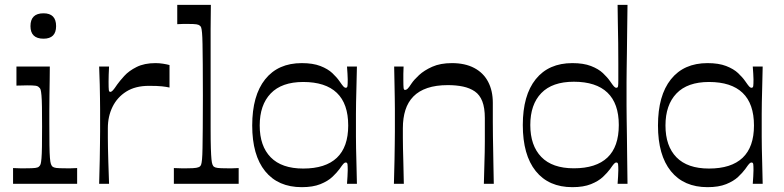

<svg xmlns="http://www.w3.org/2000/svg" viewBox="-20 -760 3244 794"><path d="M34 0V-65Q49 -64 62 -64Q75 -64 87 -64Q115 -64 126 -65.5Q137 -67 141 -71Q146 -75 148 -81.5Q150 -88 151.5 -105Q153 -122 153.5 -153Q154 -184 154 -236Q154 -287 153.5 -318Q153 -349 151.5 -365.5Q150 -382 148 -389Q146 -396 141 -399Q137 -404 127 -405.5Q117 -407 92 -407Q82 -407 71.5 -406.5Q61 -406 48 -406V-485H186Q186 -463 185.5 -431Q185 -399 184.5 -365Q184 -331 184 -301Q184 -271 184 -251Q184 -193 184.5 -159Q185 -125 186.5 -107Q188 -89 190.5 -82Q193 -75 197 -71Q202 -67 212.5 -65.5Q223 -64 252 -64Q262 -64 273.5 -64Q285 -64 299 -65V0ZM160 -600Q106 -600 106 -652Q106 -705 160 -705Q212 -705 212 -652Q212 -600 160 -600Z M390 0Q392 -60 392.5 -99.5Q393 -139 393.5 -166.5Q394 -194 394 -216Q394 -238 394 -263Q394 -287 394 -309Q394 -331 393.5 -355Q393 -379 392.5 -410Q392 -441 390 -485H431Q430 -469 429.5 -451Q429 -433 429 -422Q429 -396 430 -388Q431 -380 436 -380Q441 -380 447 -386.5Q453 -393 465 -411Q475 -425 494 -446Q513 -467 545 -483Q577 -499 623 -499Q639 -499 654.5 -496.5Q670 -494 681 -491V-398Q668 -401 649.5 -403Q631 -405 596 -405Q540 -405 502.5 -381.5Q465 -358 445.5 -318.5Q426 -279 426 -230Q426 -208 426 -189.5Q426 -171 426.5 -148Q427 -125 428 -90Q429 -55 431 0Z M699 0V-65Q715 -64 728.5 -64Q742 -64 754 -64Q781 -64 791.5 -66Q802 -68 806 -71Q810 -74 812 -80Q814 -86 815.5 -101.5Q817 -117 817.5 -148Q818 -179 818.5 -231.5Q819 -284 819 -364Q819 -443 818.5 -495Q818 -547 817.5 -577.5Q817 -608 815.5 -624Q814 -640 812 -646Q810 -652 806 -654Q802 -658 792 -659.5Q782 -661 758 -661Q748 -661 737 -661Q726 -661 713 -660V-740H852Q852 -715 851.5 -691.5Q851 -668 851 -640Q851 -612 851 -574.5Q851 -537 851 -484.5Q851 -432 851 -359Q851 -280 851 -228.5Q851 -177 852 -147Q853 -117 854.5 -101.5Q856 -86 858.5 -80Q861 -74 864 -71Q869 -67 880 -65.5Q891 -64 919 -64Q930 -64 941.5 -64Q953 -64 967 -65V0Z M1228 14Q1130 14 1076.5 -52Q1023 -118 1023 -241Q1023 -365 1076.5 -432Q1130 -499 1228 -499Q1274 -499 1305 -487Q1336 -475 1354.5 -457.5Q1373 -440 1384 -424Q1395 -408 1400 -402.5Q1405 -397 1410 -397Q1416 -397 1417 -404.5Q1418 -412 1418 -432Q1418 -441 1417 -455.5Q1416 -470 1415 -485H1456Q1455 -434 1454 -398.5Q1453 -363 1452.5 -337Q1452 -311 1452 -289Q1452 -267 1452 -241Q1452 -216 1452 -194.5Q1452 -173 1452.5 -147.5Q1453 -122 1454 -86.5Q1455 -51 1456 0H1415Q1416 -15 1417 -30Q1418 -45 1418 -56Q1418 -74 1417 -81Q1416 -88 1410 -88Q1405 -88 1400 -82.5Q1395 -77 1384 -61Q1373 -46 1354.5 -28.5Q1336 -11 1305 1.5Q1274 14 1228 14ZM1234 -63Q1326 -63 1373 -107.5Q1420 -152 1420 -241Q1420 -331 1373 -376Q1326 -421 1234 -421Q1145 -421 1099.5 -373.5Q1054 -326 1054 -241Q1054 -156 1099.5 -109.5Q1145 -63 1234 -63Z M1609 0Q1611 -60 1611.5 -99.5Q1612 -139 1612.5 -166.5Q1613 -194 1613 -216Q1613 -238 1613 -263Q1613 -288 1613 -309.5Q1613 -331 1612.5 -355Q1612 -379 1611.5 -410.5Q1611 -442 1610 -485H1649Q1648 -469 1648 -454.5Q1648 -440 1648 -430Q1648 -405 1649 -396.5Q1650 -388 1655 -388Q1660 -388 1665.5 -393Q1671 -398 1682 -415Q1692 -430 1713 -449.5Q1734 -469 1767.5 -484Q1801 -499 1849 -499Q1903 -499 1941 -479Q1979 -459 1998.5 -422Q2018 -385 2018 -335Q2018 -289 2018 -255.5Q2018 -222 2018.5 -194.5Q2019 -167 2019.5 -139Q2020 -111 2020.5 -78Q2021 -45 2022 0H1981Q1982 -44 1983 -75Q1984 -106 1984.5 -130Q1985 -154 1985 -174.5Q1985 -195 1985 -218Q1985 -241 1985 -272Q1985 -314 1974.5 -341Q1964 -368 1943.5 -382Q1923 -396 1895 -402Q1867 -408 1832 -408Q1783 -408 1747.5 -396Q1712 -384 1689.5 -361Q1667 -338 1656.5 -305Q1646 -272 1646 -230Q1646 -208 1646 -189.5Q1646 -171 1646.5 -148Q1647 -125 1648 -90Q1649 -55 1650 0Z M2347 14Q2249 14 2195.5 -52.5Q2142 -119 2142 -243Q2142 -366 2195.5 -432.5Q2249 -499 2347 -499Q2393 -499 2424 -487Q2455 -475 2473.5 -457.5Q2492 -440 2503 -424Q2514 -408 2519 -402.5Q2524 -397 2529 -397Q2535 -397 2536 -404Q2537 -411 2537 -429Q2537 -457 2537 -497Q2537 -537 2536.5 -582Q2536 -627 2535 -668.5Q2534 -710 2534 -740H2575Q2574 -674 2573.5 -625.5Q2573 -577 2572.5 -540Q2572 -503 2571.5 -474Q2571 -445 2571 -421Q2571 -397 2571 -372Q2571 -348 2571 -323Q2571 -298 2571.5 -269Q2572 -240 2572.5 -202.5Q2573 -165 2573.5 -115.5Q2574 -66 2575 0H2534Q2535 -15 2536 -30Q2537 -45 2537 -56Q2537 -74 2536 -81Q2535 -88 2529 -88Q2524 -88 2519 -82.5Q2514 -77 2503 -61Q2492 -46 2473.5 -28.5Q2455 -11 2424 1.5Q2393 14 2347 14ZM2353 -64Q2445 -64 2492 -108.5Q2539 -153 2539 -243Q2539 -332 2492 -377Q2445 -422 2353 -422Q2264 -422 2218.5 -375Q2173 -328 2173 -243Q2173 -158 2218.5 -111Q2264 -64 2353 -64Z M2906 14Q2808 14 2754.5 -52Q2701 -118 2701 -241Q2701 -365 2754.5 -432Q2808 -499 2906 -499Q2952 -499 2983 -487Q3014 -475 3032.5 -457.5Q3051 -440 3062 -424Q3073 -408 3078 -402.5Q3083 -397 3088 -397Q3094 -397 3095 -404.5Q3096 -412 3096 -432Q3096 -441 3095 -455.5Q3094 -470 3093 -485H3134Q3133 -434 3132 -398.5Q3131 -363 3130.5 -337Q3130 -311 3130 -289Q3130 -267 3130 -241Q3130 -216 3130 -194.5Q3130 -173 3130.5 -147.5Q3131 -122 3132 -86.5Q3133 -51 3134 0H3093Q3094 -15 3095 -30Q3096 -45 3096 -56Q3096 -74 3095 -81Q3094 -88 3088 -88Q3083 -88 3078 -82.5Q3073 -77 3062 -61Q3051 -46 3032.5 -28.5Q3014 -11 2983 1.5Q2952 14 2906 14ZM2912 -63Q3004 -63 3051 -107.5Q3098 -152 3098 -241Q3098 -331 3051 -376Q3004 -421 2912 -421Q2823 -421 2777.5 -373.5Q2732 -326 2732 -241Q2732 -156 2777.5 -109.5Q2823 -63 2912 -63Z"/></svg>

Font: Ojuju Medium
Style: Regular
Weight: 500
Designer: Chisaokwu Joboson, Mirko Velimirovic
Foundry: Udi Foundry
Version: Version 1.000